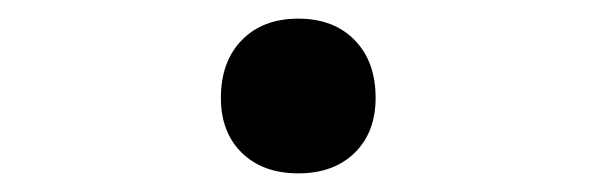

<svg xmlns="http://www.w3.org/2000/svg" viewBox="-20 -451 640 206"><path d="M300 -265Q262 -265 239.5 -287Q217 -309 217 -346Q217 -385 239.5 -408Q262 -431 300 -431Q338 -431 360.5 -408Q383 -385 383 -346Q383 -309 360.5 -287Q338 -265 300 -265Z"/></svg>

Font: Liga JetBrainsMono Nerd Font
Style: Regular
Weight: 400
Designer: Philipp Nurullin, Konstantin Bulenkov
Foundry: JetBrains
Version: Version 2.225; ttfautohint (v1.8.3)